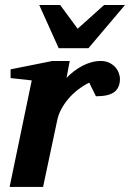

<svg xmlns="http://www.w3.org/2000/svg" viewBox="-20 -742 516 762"><path d="M456.1 -429.2Q456.1 -394.5 434.1 -377.2Q412.1 -359.9 360.8 -359.9L334 -414.1Q310.5 -402.3 289.3 -386Q268.1 -369.6 251.5 -350.1Q234.9 -330.6 223.1 -308.6Q211.4 -286.6 207 -264.2L150.9 0H18.1L106 -422.9L22 -432.1V-466.8L188 -500H256.8L244.1 -433.1Q257.3 -446.8 273.2 -459Q289.1 -471.2 306.6 -480.5Q324.2 -489.7 342.8 -494.9Q361.3 -500 379.9 -500Q399.4 -500 413.8 -492.9Q428.2 -485.8 437.5 -475.3Q446.8 -464.8 451.4 -452.4Q456.1 -439.9 456.1 -429.2ZM331.1 -550.8H212.9L135.7 -722.2H218.8L288.1 -627.9L393.1 -722.2H476.1Z"/></svg>

Font: Charis SIL
Style: Bold Italic
Weight: 700
Italic angle: -11°
Foundry: SIL International
Version: Version 4.112